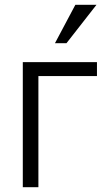

<svg xmlns="http://www.w3.org/2000/svg" viewBox="-20 -780 445 800"><path d="M75 0V-521H384V-463H140V0ZM257 -600H209L294 -760H382Z"/></svg>

Font: Rising Sun Light
Style: Regular
Weight: 300
Designer: Matt McInerney, Pablo Impallari, Rodrigo Fuenzalida (Raleway font), Stephen Hutchings (Greek), Cristiano Sobral (main ch
Foundry: The Rising Sun Project Authors
Version: Version 4.327; ttfautohint (v1.8.4.7-5d5b-dirty)